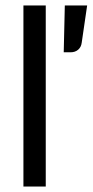

<svg xmlns="http://www.w3.org/2000/svg" viewBox="-20 -685 340 705"><path d="M148 -665V0H66V-665ZM300 -665 280 -528Q278 -512 267 -502.5Q256 -493 239 -493H214L218 -665Z"/></svg>

Font: Blinker
Style: Regular
Weight: 400
Designer: Juergen Huber
Foundry: supertype
Version: Version 1.017;hotconv 1.0.117;makeotfexe 2.5.65602